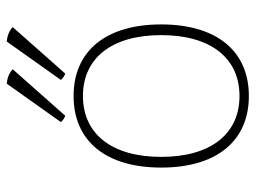

<svg xmlns="http://www.w3.org/2000/svg" viewBox="-115 -637 764 574"><g transform="rotate(-90 267.0 -350.0)"><path d="M347 -694C334 -706 320 -710 304 -712L189 -550C193 -545 201 -539 208 -537ZM473 -694C460 -706 446 -710 430 -712L315 -550C319 -545 327 -539 334 -537ZM267 12C402 12 481 -85 481 -250C481 -415 402 -512 267 -512C132 -512 53 -415 53 -250C53 -85 132 12 267 12ZM267 -16C153 -16 85 -103 85 -250C85 -397 153 -484 267 -484C381 -484 449 -397 449 -250C449 -103 381 -16 267 -16Z"/></g></svg>

Font: Arima Koshi Thin
Style: Regular
Weight: 250
Designer: Joana Correia and Natanael Gama
Foundry: NDISCOVER
Version: Version 1.019;PS 001.019;hotconv 1.0.88;makeotf.lib2.5.64775